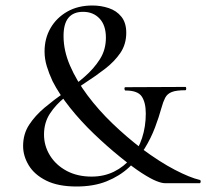

<svg xmlns="http://www.w3.org/2000/svg" viewBox="-20 -666 750 698"><path d="M64 -135Q64 -179 86 -212.5Q108 -246 142 -274.5Q176 -303 214.5 -330Q253 -357 287 -386.5Q321 -416 343 -450.5Q365 -485 365 -529Q365 -574 342 -598.5Q319 -623 282 -623Q247 -623 229 -601.5Q211 -580 211 -535Q211 -482 234.5 -427.5Q258 -373 298 -319.5Q338 -266 389 -217Q440 -168 495 -126Q561 -77 616 -48.5Q671 -20 706 -12Q710 -11 709.5 -5.5Q709 0 706 0Q681 0 647.5 0Q614 0 580 0Q568 0 548 -8Q528 -16 496 -36.5Q464 -57 416 -96Q369 -134 321.5 -179.5Q274 -225 234.5 -274.5Q195 -324 171 -371Q158 -399 150 -425.5Q142 -452 142 -479Q142 -526 163.5 -563.5Q185 -601 224 -623.5Q263 -646 316 -646Q347 -646 375.5 -636.5Q404 -627 421.5 -605Q439 -583 439 -547Q439 -505 417.5 -473.5Q396 -442 361.5 -415.5Q327 -389 289 -364.5Q251 -340 217 -313Q183 -286 161.5 -253Q140 -220 140 -177Q140 -136 161.5 -101Q183 -66 222 -45Q261 -24 313 -24Q358 -24 394.5 -42Q431 -60 457 -91.5Q483 -123 496.5 -164.5Q510 -206 510 -253Q510 -293 495.5 -315Q481 -337 436 -337Q433 -337 432.5 -343Q432 -349 436 -349L654 -350Q657 -350 657 -344Q657 -338 654 -338Q621 -338 604.5 -331.5Q588 -325 580.5 -310.5Q573 -296 567 -274Q558 -241 543.5 -202.5Q529 -164 506 -126.5Q483 -89 449 -57.5Q415 -26 368 -7Q321 12 258 12Q191 12 148 -9.5Q105 -31 84.5 -65Q64 -99 64 -135Z"/></svg>

Font: Cormorant Infant Light Medium
Style: Regular
Weight: 500
Version: Version 4.001